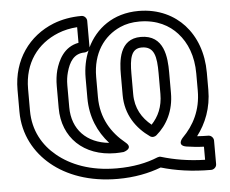

<svg xmlns="http://www.w3.org/2000/svg" viewBox="-54 -809 1083 906"><g transform="rotate(-5 487.5 -355.5)"><path d="M383 -581C367 -543 358 -500 358 -453V-358C358 -267 391 -195 442 -138C337 -148 269 -216 269 -322V-426C269 -449 272 -469 277 -487C290 -534 312 -573 364 -573C368 -573 378 -576 383 -581ZM389 -595V-598V-721C389 -732 379 -746 364 -746C316 -746 271 -738 230 -722C112 -675 33 -567 33 -425V-322C33 -211 85 -124 155 -66C227 -6 333 35 468 35C548 35 616 21 674 -1C742 19 820 31 911 31C922 31 936 21 936 6V-106C936 -117 926 -131 911 -131C892 -131 876 -132 858 -133C901 -189 930 -261 930 -347V-428C930 -522 900 -600 849 -656C803 -706 731 -746 634 -746C512 -746 430 -680 389 -595ZM468 -87C481 -87 494 -88 506 -89C506 -89 557 -102 519 -133C454 -186 408 -258 408 -358V-453C408 -566 463 -643 542 -678C569 -690 599 -696 634 -696C717 -696 775 -663 812 -622C854 -576 880 -511 880 -428V-347C880 -255 843 -185 790 -132C790 -132 756 -97 804 -89C830 -85 857 -82 886 -81V-19C807 -21 740 -33 680 -51C675 -53 668 -52 663 -50C610 -28 546 -15 468 -15C343 -15 250 -53 187 -105C126 -155 83 -227 83 -322V-425C83 -548 148 -635 248 -675C275 -686 307 -693 339 -695V-621C269 -608 241 -547 228 -501C222 -478 219 -453 219 -426V-322C219 -183 317 -87 468 -87ZM753 -445C753 -516 745 -623 634 -623C531 -623 525 -516 525 -454V-357C525 -264 574 -196 637 -152C647 -145 660 -148 667 -154C719 -198 753 -264 753 -347ZM703 -445V-347C703 -286 682 -241 649 -206C605 -242 575 -290 575 -357V-454C575 -526 584 -573 634 -573C694 -573 703 -524 703 -445Z"/></g></svg>

Font: Asimov
Style: XWidOu
Weight: 500
Designer: Google
Version: Version 2.000980; 2014